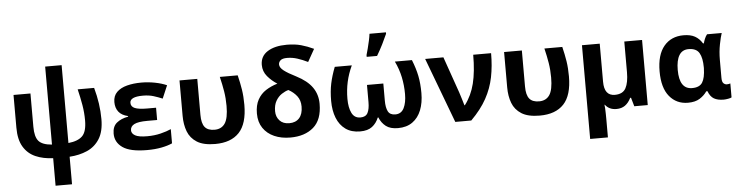

<svg xmlns="http://www.w3.org/2000/svg" viewBox="-55 -1080 6177 1604"><g transform="rotate(-5 3033.0 -278.0)"><path d="M492 -759V-106Q572 -114 609.5 -151Q647 -188 647 -282Q647 -348 636 -412Q625 -476 608 -546H746Q784 -409 784 -281Q784 -178 745 -116Q706 -54 640 -25Q574 4 492 9V240H354V9Q271 6 207 -22Q143 -50 106.5 -110.5Q70 -171 70 -271V-546H212V-267Q212 -182 243 -146.5Q274 -111 354 -105V-759Z M1247 -336V-233H1165Q1088 -233 1055 -216Q1022 -199 1022 -166Q1022 -139 1052 -122Q1082 -105 1153 -105Q1214 -105 1266.5 -118Q1319 -131 1354 -147V-28Q1317 -11 1263 -0.5Q1209 10 1142 10Q1001 10 938 -34Q875 -78 875 -151Q875 -211 911.5 -241Q948 -271 1008 -282V-287Q955 -299 929.5 -331.5Q904 -364 904 -413Q904 -465 936 -496.5Q968 -528 1022 -542Q1076 -556 1142 -556Q1199 -556 1256 -545Q1313 -534 1355 -515L1309 -407Q1273 -422 1234.5 -434Q1196 -446 1146 -446Q1037 -446 1037 -395Q1037 -363 1069.5 -349.5Q1102 -336 1172 -336Z M1713 9Q1615 9 1560.5 -25.5Q1506 -60 1484 -118Q1462 -176 1462 -249V-546H1611V-244Q1611 -173 1636.5 -141.5Q1662 -110 1718 -110Q1776 -110 1805.5 -153Q1835 -196 1835 -300Q1835 -364 1825.5 -422Q1816 -480 1800 -546H1950Q1966 -481 1975 -423.5Q1984 -366 1984 -296Q1984 -138 1915 -64.5Q1846 9 1713 9Z M2380 -765Q2448 -765 2500 -750.5Q2552 -736 2605 -711L2546 -606Q2501 -628 2459 -641.5Q2417 -655 2374 -655Q2334 -655 2318 -640.5Q2302 -626 2302 -606Q2302 -580 2335.5 -554Q2369 -528 2437 -494Q2527 -448 2569 -388Q2611 -328 2611 -250Q2611 -116 2538 -53Q2465 10 2344 10Q2268 10 2209 -16Q2150 -42 2116 -92Q2082 -142 2082 -214Q2082 -283 2107.5 -329.5Q2133 -376 2176.5 -404Q2220 -432 2274 -448Q2228 -477 2193 -518.5Q2158 -560 2158 -615Q2158 -688 2218.5 -726.5Q2279 -765 2380 -765ZM2361 -387Q2334 -380 2304.5 -360.5Q2275 -341 2255 -306.5Q2235 -272 2235 -220Q2235 -173 2264 -141.5Q2293 -110 2345 -110Q2399 -110 2429 -143.5Q2459 -177 2459 -240Q2459 -292 2432 -327.5Q2405 -363 2361 -387Z M3411 -546Q3440 -474 3453 -409.5Q3466 -345 3466 -265Q3466 -184 3441.5 -122Q3417 -60 3368 -25Q3319 10 3246 10Q3182 10 3145.5 -18Q3109 -46 3090 -93H3085Q3066 -46 3029.5 -18Q2993 10 2929 10Q2856 10 2807 -25Q2758 -60 2733.5 -122Q2709 -184 2709 -265Q2709 -345 2722.5 -409.5Q2736 -474 2764 -546H2907Q2876 -480 2861 -412Q2846 -344 2846 -270Q2846 -197 2868.5 -151.5Q2891 -106 2941 -106Q2986 -106 3002.5 -138Q3019 -170 3019 -228V-372H3156V-228Q3156 -170 3172.5 -138Q3189 -106 3234 -106Q3284 -106 3306.5 -151.5Q3329 -197 3329 -268Q3329 -342 3314.5 -411Q3300 -480 3268 -546ZM3037 -606V-621Q3044 -644 3052 -675.5Q3060 -707 3067 -738.5Q3074 -770 3077 -796H3215V-784Q3198 -745 3175 -699Q3152 -653 3124 -606Z M3522 -546H3675L3781 -243Q3789 -220 3799 -186Q3809 -152 3815 -132H3819Q3876 -207 3900.5 -305.5Q3925 -404 3925 -546H4075Q4075 -438 4056.5 -345.5Q4038 -253 3991.5 -168.5Q3945 -84 3861 0H3727Z M4435 9Q4337 9 4282.5 -25.5Q4228 -60 4206 -118Q4184 -176 4184 -249V-546H4333V-244Q4333 -173 4358.5 -141.5Q4384 -110 4440 -110Q4498 -110 4527.5 -153Q4557 -196 4557 -300Q4557 -364 4547.5 -422Q4538 -480 4522 -546H4672Q4688 -481 4697 -423.5Q4706 -366 4706 -296Q4706 -138 4637 -64.5Q4568 9 4435 9Z M5341 -546V0H5228L5207 -73H5200Q5180 -32 5150.5 -11Q5121 10 5078 10Q5017 10 4984 -34H4981Q4983 -24 4984 -2.5Q4985 19 4985.5 42.5Q4986 66 4986 84V240H4837V-546H4986V-227Q4986 -109 5075 -109Q5142 -109 5167 -155.5Q5192 -202 5192 -289V-546Z M5678 10Q5582 10 5523 -61.5Q5464 -133 5464 -271Q5464 -410 5524.5 -482.5Q5585 -555 5689 -555Q5747 -555 5784 -534.5Q5821 -514 5846 -473H5853Q5857 -490 5865.5 -510.5Q5874 -531 5886 -546H6009Q5998 -514 5986 -453Q5974 -392 5974 -325V-173Q5974 -139 5986.5 -127Q5999 -115 6015 -115Q6022 -115 6031 -116.5Q6040 -118 6044 -120V-3Q6037 2 6015 6Q5993 10 5977 10Q5927 10 5896 -8Q5865 -26 5848 -72H5838Q5815 -38 5777 -14Q5739 10 5678 10ZM5723 -109Q5785 -109 5809 -146.5Q5833 -184 5835 -266V-272Q5835 -352 5810.5 -394Q5786 -436 5721 -436Q5668 -436 5642 -393.5Q5616 -351 5616 -270Q5616 -109 5723 -109Z"/></g></svg>

Font: Noto Sans
Style: Bold
Weight: 700
Designer: Monotype Design Team
Foundry: Monotype Imaging Inc.
Version: Version 2.000;GOOG;noto-source:20170915:90ef993387c0; ttfaut